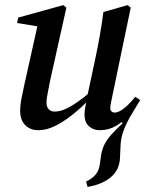

<svg xmlns="http://www.w3.org/2000/svg" viewBox="-20 -496 589 752"><path d="M323 236 317 215Q339 205 353 189.5Q367 174 371 148L376 111Q380 89 388.5 71Q397 53 414.5 33Q432 13 460 -13L452 -25L508 -103L529 -104Q515 -80 501.5 -58.5Q488 -37 477 -15Q466 7 459.5 29Q453 51 452 77L450 122Q448 170 413.5 198.5Q379 227 323 236ZM130 14Q109 14 93 5Q77 -4 68 -20.5Q59 -37 59 -61Q59 -85 64 -109.5Q69 -134 74 -158L129 -405L143 -390L47 -406L51 -427L228 -476L240 -466L176 -179Q173 -164 170 -148Q167 -132 164.5 -118.5Q162 -105 162 -95Q162 -77 171 -68Q180 -59 194 -59Q213 -59 234 -68Q255 -77 282 -95.5Q309 -114 342 -143L350 -117H339Q304 -79 268 -50Q232 -21 197.5 -3.5Q163 14 130 14ZM371 14Q345 14 328 -2Q311 -18 311 -46Q311 -56 313 -70Q315 -84 321 -111V-115L353 -265Q363 -312 371 -357Q379 -402 385 -449L480 -476L492 -466L420 -120Q417 -104 414.5 -93Q412 -82 412 -72Q412 -64 417 -59.5Q422 -55 429 -55Q444 -55 465 -71Q486 -87 510 -117L529 -104Q512 -76 488.5 -48.5Q465 -21 435.5 -3.5Q406 14 371 14Z"/></svg>

Font: Source Serif 4 48pt SemiBold
Style: Italic
Weight: 600
Italic angle: -12°
Designer: Frank Grießhammer
Foundry: Adobe Systems Incorporated
Version: Version 4.004;hotconv 1.0.116;makeotfexe 2.5.65601